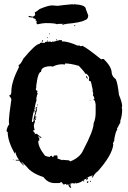

<svg xmlns="http://www.w3.org/2000/svg" viewBox="-20 -894 623 934"><path d="M222.7 -731.9V-728H218.8Q219.2 -731.9 222.7 -731.9ZM209 -712.4H212.9Q212.9 -708.5 209 -708.5ZM255.9 -702.6H257.8Q257.8 -699.7 252 -696.8V-698.7Q252.4 -702.6 255.9 -702.6ZM187.5 -698.7 189.5 -694.8V-690.9Q185.5 -692.9 183.6 -692.9V-694.8Q184.1 -698.7 187.5 -698.7ZM265.6 -698.7H281.2V-692.9Q311 -692.9 359.4 -671.4L363.3 -673.3H365.2L371.1 -669.4H373Q377.4 -669.4 380.9 -671.4Q406.2 -658.7 472.7 -605L476.6 -606.9H484.4Q523.4 -569.3 523.4 -538.6Q526.9 -520 543 -509.3Q552.7 -488.8 558.6 -433.1Q574.2 -395.5 574.2 -376.5L572.3 -372.6L574.2 -360.8Q574.2 -330.1 564.5 -304.2L566.4 -300.3L548.8 -267.1L550.8 -263.2Q542.5 -257.3 535.2 -212.4Q537.1 -212.4 537.1 -210.4Q534.2 -210.4 529.3 -194.8L531.2 -190.9Q525.4 -139.6 457 -62Q437 -46.9 431.6 -30.8H429.7Q425.8 -30.8 425.8 -34.7Q429.7 -36.6 431.6 -36.6L429.7 -40.5Q409.7 -34.7 404.3 -28.8Q408.2 -28.8 408.2 -26.9Q404.3 -18.1 400.4 -17.1V-22.9H394.5Q389.6 -19 386.7 -19L390.6 -13.2L386.7 -11.2H384.8L386.7 -15.1H382.8Q371.6 -5.4 349.6 -1.5Q349.6 -5.4 345.7 -5.4V-1.5H341.8Q337.4 -1.5 334 -3.4Q330.6 -1.5 326.2 -1.5Q326.2 -3.4 324.2 -3.4Q322.3 5.4 322.3 12.2Q326.2 12.7 326.2 16.1Q326.2 20 322.3 20Q312.5 12.2 312.5 2.4H310.5Q305.7 6.3 304.7 6.3Q304.7 3.4 298.8 0.5H296.9Q293 1 293 4.4Q286.6 4.4 281.2 -7.3H275.4L269.5 -3.4H246.1Q212.4 -3.4 191.4 -32.7Q133.3 -51.3 109.4 -83.5Q108.4 -83.5 85.9 -106.9H84L95.7 -91.3V-89.4H93.8Q74.2 -108.4 74.2 -112.8H56.6V-116.7H72.3Q59.1 -133.8 54.7 -153.8H52.7V-147.9H50.8Q17.6 -209 17.6 -249.5V-251.5Q14.2 -251.5 11.7 -257.3Q14.2 -275.9 25.4 -290.5L23.4 -294.4V-312Q23.4 -327.6 35.2 -409.7Q35.2 -417 23.4 -429.2Q35.2 -429.2 35.2 -448.7Q35.2 -495.1 72.3 -567.9L70.3 -577.6Q79.6 -579.1 93.8 -608.9Q153.8 -681.2 173.8 -681.2Q173.8 -684.1 179.7 -687Q190.4 -685.1 197.3 -685.1Q197.3 -688 203.1 -690.9H207L210.9 -689V-690.9Q209 -694.8 209 -696.8H212.9V-690.9H220.7Q222.7 -690.9 222.7 -692.9Q228.5 -690.9 228.5 -689Q236.3 -690.4 236.3 -692.9Q238.3 -692.9 238.3 -690.9Q251 -692.9 259.8 -696.8H265.6ZM296.9 -585.4Q296.9 -583.5 294.9 -579.6L285.2 -581.5Q258.3 -581.5 236.3 -569.8Q229.5 -571.8 228.5 -571.8Q179.7 -571.8 179.7 -544.4Q164.6 -544.4 156.2 -476.1V-464.4H154.3V-462.4Q154.3 -452.6 162.1 -452.6V-450.7L160.2 -440.9Q164.1 -440.4 164.1 -437Q159.7 -437 156.2 -411.6L158.2 -407.7Q154.3 -397.9 150.4 -378.4V-372.6H148.4V-368.7L150.4 -364.7H146.5V-358.9L150.4 -360.8H152.3V-356.9Q144.5 -356.9 144.5 -351.1Q140.6 -342.3 134.8 -302.2L138.7 -300.3H140.6Q140.6 -307.1 150.4 -310.1V-308.1Q150.4 -306.2 148.4 -306.2L150.4 -302.2Q144.5 -289.1 144.5 -280.8Q148.4 -263.2 148.4 -261.2Q145 -259.3 140.6 -259.3V-257.3L150.4 -245.6Q148.4 -241.7 148.4 -239.7L154.3 -243.7L158.2 -241.7Q158.2 -243.7 160.2 -243.7Q160.2 -239.7 181.6 -226.1V-224.1H175.8Q171.9 -224.1 171.9 -230H166V-228Q171.9 -221.7 171.9 -218.3Q169.9 -214.4 169.9 -212.4Q171.9 -212.4 171.9 -210.4Q168 -208.5 166 -208.5Q166 -177.7 199.2 -136.2Q215.8 -130.4 222.7 -130.4Q222.7 -136.2 232.4 -136.2Q234.4 -132.3 234.4 -130.4Q242.2 -130.4 242.2 -138.2H244.1Q246.1 -138.2 246.1 -136.2L250 -138.2H257.8Q257.8 -134.8 261.7 -128.4Q257.8 -127.9 257.8 -124.5Q264.2 -120.6 283.2 -114.7Q285.2 -114.7 285.2 -116.7L304.7 -114.7H312.5Q322.3 -110.4 322.3 -108.9Q370.1 -128.4 384.8 -163.6Q435.5 -259.3 435.5 -294.4Q445.3 -317.4 445.3 -345.2V-384.3Q442.9 -407.7 435.5 -407.7V-411.6H439.5Q436.5 -429.2 431.6 -429.2L433.6 -439Q433.6 -440.9 429.7 -454.6H431.6Q422.9 -499.5 419.9 -499.5Q412.1 -499.5 412.1 -505.4L414.1 -517.1Q405.8 -534.2 396.5 -536.6Q396.5 -534.7 394.5 -534.7Q394.5 -541.5 363.3 -573.7Q322.3 -585.4 296.9 -585.4ZM398.4 -524.9Q403.3 -523.9 408.2 -511.2H406.2Q398.4 -514.6 398.4 -524.9ZM416 -407.7H419.9V-405.8H416ZM160.2 -386.2Q164.1 -385.7 164.1 -382.3L160.2 -380.4ZM160.2 -374.5H162.1Q162.1 -370.6 158.2 -370.6L160.2 -360.8L150.4 -327.6H156.2V-321.8Q156.2 -317.9 152.3 -317.9V-319.8L154.3 -323.7H150.4V-319.8L154.3 -314Q154.3 -310.1 150.4 -310.1V-314H148.4Q148.4 -308.1 142.6 -308.1V-310.1Q142.6 -317.4 152.3 -349.1L148.4 -347.2L146.5 -351.1Q156.2 -351.1 156.2 -362.8V-368.7L152.3 -366.7H150.4Q150.4 -369.6 160.2 -374.5ZM43 -118.7H44.9V-114.7H43ZM398.4 -28.8V-24.9H400.4V-28.8ZM421.9 -15.1V-9.3H418V-11.2Q418.5 -15.1 421.9 -15.1ZM408.2 -13.2 410.2 -9.3Q410.2 -6.3 404.3 -3.4L402.3 -7.3Q402.3 -10.3 408.2 -13.2ZM316.4 4.4V6.3H320.3V4.4ZM282.2 -772Q282.2 -775.9 290 -775.9V-777.8H264.6Q260.3 -777.8 256.8 -775.9Q249.5 -781.7 201.2 -781.7Q189.5 -781.7 163.1 -775.9Q158.2 -775.9 157.2 -783.7L159.2 -793.5L155.3 -791.5H153.3V-793.5L155.3 -797.4Q148.9 -805.2 141.6 -805.2V-809.1H133.8Q119.6 -809.1 118.2 -814.9Q120.1 -814.9 120.1 -816.9L137.7 -813Q148.4 -814.5 151.4 -822.8Q149.4 -825.2 149.4 -834.5Q153.8 -834.5 172.9 -850.1Q214.4 -867.7 233.4 -867.7L260.7 -865.7Q287.1 -869.6 333 -873.5L336.9 -871.6L340.8 -873.5Q397.5 -870.1 397.5 -850.1L409.2 -818.8Q409.2 -799.8 391.6 -795.4Q373.5 -784.2 301.8 -777.8Q301.8 -775.9 297.9 -775.9L293.9 -777.8Q292 -772 282.2 -772ZM342.8 -766.1 340.8 -770 344.7 -772 346.7 -768.1Z"/></svg>

Font: Mister Brush
Style: Regular
Weight: 400
Designer: GGBotNet
Foundry: GGBotNet
Version: 1.00